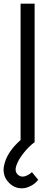

<svg xmlns="http://www.w3.org/2000/svg" viewBox="-28 -770 291 1040"><path d="M179 204Q159 229.5 131 240.5Q111.5 250 89.5 250Q68.5 250 50 241.2Q31.5 232.5 17.5 216.5Q-8.5 189 -8.5 149Q-8.5 131.5 -1 107.5Q18.5 46 83.5 -11.5V-750H159.5V0Q127 24.5 101 57.5Q70.5 95.5 60.5 127Q56.5 140.5 56.5 148Q56.5 163 66.5 174Q79 186.5 93.5 186.5Q106.5 186.5 120 179.8Q133.5 173 145 162.5Z"/></svg>

Font: Russisch Sans
Style: Regular
Weight: 400
Designer: Michael Sharanda (font) & Cristiano Sobral (main changes)
Foundry: Michael Sharanda
Version: Version 2.00;October 25, 2020;FontCreator 13.0.0.2681 64-bit